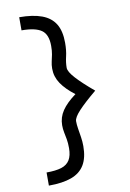

<svg xmlns="http://www.w3.org/2000/svg" viewBox="-113 -1012 826 1224"><g transform="rotate(-10 300.0 -400.0)"><path d="M101 145V60Q161 60 197.5 48.5Q234 37 251.5 8.5Q269 -20 269 -68Q269 -102 264.5 -126.5Q260 -151 255.5 -173Q251 -195 251 -219Q251 -270 280 -313Q309 -356 369 -400Q311 -444 281 -488.5Q251 -533 251 -585Q251 -610 256 -630.5Q261 -651 265.5 -674.5Q270 -698 270 -730Q270 -804 230 -832Q190 -860 101 -860V-945Q189 -945 247 -923.5Q305 -902 333 -856Q361 -810 361 -734Q361 -685 352 -647Q343 -609 343 -575Q343 -550 383 -506Q423 -462 497 -400Q421 -337 382 -295Q343 -253 343 -229Q343 -207 347.5 -179.5Q352 -152 356.5 -123Q361 -94 361 -65Q361 10 333 56.5Q305 103 247.5 124Q190 145 101 145Z"/></g></svg>

Font: Victor Mono Thin SemiBold
Style: Regular
Weight: 600
Monospace: yes
Version: Version 1.561;gftools[0.9.30]